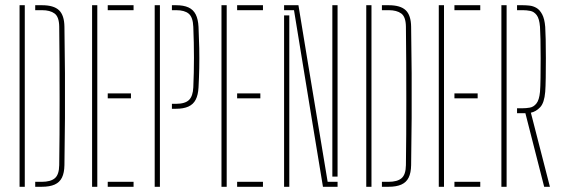

<svg xmlns="http://www.w3.org/2000/svg" viewBox="-20 -716 2153 736"><path d="M141 -677H115V-696H141Q186 -696 206.2 -676.8Q226.5 -657.5 227 -613Q228.5 -520 229 -434.8Q229.5 -349.5 229 -263.5Q228.5 -177.5 227 -83Q226.5 -53.5 217.5 -35.2Q208.5 -17 189.5 -8.5Q170.5 0 140 0H115V-19H140Q174 -19 190.2 -32.8Q206.5 -46.5 207 -83Q208 -136.5 208.2 -201Q208.5 -265.5 208.5 -335.5Q208.5 -405.5 208.2 -476.5Q208 -547.5 207 -614Q206.5 -651.5 189.2 -664.2Q172 -677 141 -677ZM55 0V-696H75V0Z M333 0V-696H353V0ZM393 0V-19H492V0ZM393 -339V-358H482V-339ZM393 -677V-696H492V-677Z M639 -299V-318H654Q689.5 -318 704.5 -332.8Q719.5 -347.5 721 -381Q723.5 -437.5 723.5 -494.5Q723.5 -551.5 721 -613Q719.5 -650 703.5 -663.5Q687.5 -677 655 -677H639V-696H655Q684 -696 702.5 -687.5Q721 -679 730.2 -660.8Q739.5 -642.5 741 -613Q743 -570.5 743.8 -531.2Q744.5 -492 743.8 -454.8Q743 -417.5 741 -381Q739.5 -352 730.2 -334Q721 -316 702.2 -307.5Q683.5 -299 654 -299ZM573 0V-696H593V0Z M829 0V-696H849V0ZM889 0V-19H988V0ZM889 -339V-358H978V-339ZM889 -677V-696H988V-677Z M1218 0 1175 -261 1107 -677H1069V-696H1124L1160 -477L1236 -19H1274V0ZM1069 0V-657H1089V-257V0ZM1254 -39V-477V-696H1274V-39Z M1470 -677H1444V-696H1470Q1515 -696 1535.2 -676.8Q1555.5 -657.5 1556 -613Q1557.5 -520 1558 -434.8Q1558.5 -349.5 1558 -263.5Q1557.5 -177.5 1556 -83Q1555.5 -53.5 1546.5 -35.2Q1537.5 -17 1518.5 -8.5Q1499.5 0 1469 0H1444V-19H1469Q1503 -19 1519.2 -32.8Q1535.5 -46.5 1536 -83Q1537 -136.5 1537.2 -201Q1537.5 -265.5 1537.5 -335.5Q1537.5 -405.5 1537.2 -476.5Q1537 -547.5 1536 -614Q1535.5 -651.5 1518.2 -664.2Q1501 -677 1470 -677ZM1384 0V-696H1404V0Z M1662 0V-696H1682V0ZM1722 0V-19H1821V0ZM1722 -339V-358H1811V-339ZM1722 -677V-696H1821V-677Z M1902 0V-696H1922V0ZM2088 0H2066L1994 -282H1962V-301H1983Q1997 -301 2011.2 -303.5Q2025.5 -306 2036.2 -319.2Q2047 -332.5 2050 -364Q2051.5 -382 2052 -417.2Q2052.5 -452.5 2052.5 -492.2Q2052.5 -532 2051.8 -565.5Q2051 -599 2050 -613Q2047.5 -645 2037.2 -658.2Q2027 -671.5 2012.8 -674.2Q1998.5 -677 1984 -677H1962V-696H1984Q1996 -696 2009.8 -694.5Q2023.5 -693 2036.2 -685.8Q2049 -678.5 2058.2 -661.2Q2067.5 -644 2070 -613Q2071 -599 2071.8 -566Q2072.5 -533 2072.5 -493.2Q2072.5 -453.5 2072 -418.2Q2071.5 -383 2070 -364Q2066.5 -321.5 2050.5 -304.8Q2034.5 -288 2015 -284Z"/></svg>

Font: Big Shoulders Stencil Display SC Thin
Style: Regular
Weight: 100
Designer: Patric King
Foundry: XO Type Co
Version: Version 2.001